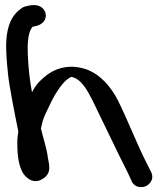

<svg xmlns="http://www.w3.org/2000/svg" viewBox="-20 -691 638 774"><path d="M271 -422C207 -422 172 -393 146 -369C130 -355 118 -337 109 -319C99 -375 95 -409 92 -474C90 -516 94 -553 104 -572C110 -583 110 -582 114 -584H118L120 -585C190 -597 172 -679 107 -670C98 -668 75 -667 62 -654C-12 -601 4 -481 12 -396C16 -348 41 -225 54 -160C51 -144 49 -125 50 -107C50 -65 55 -22 74 9C77 13 108 58 152 30C191 7 177 -30 173 -55C169 -92 154 -134 145 -173C145 -173 146 -173 146 -178L152 -203C156 -216 162 -229 168 -242C193 -296 224 -357 263 -379C264 -380 265 -381 268 -381C307 -374 333 -326 353 -286C397 -197 452 -79 496 7L511 40C523 66 552 67 569 59C585 51 602 30 590 4L575 -26C536 -100 496 -205 455 -287C441 -315 424 -338 407 -357C378 -387 342 -418 273 -422Z"/></svg>

Font: Stray Cat
Style: BlkExt
Weight: 900
Version: Version 1.0